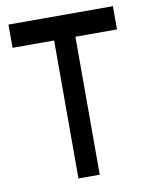

<svg xmlns="http://www.w3.org/2000/svg" viewBox="-77 -716 602 773"><g transform="rotate(-10 224.0 -329.5)"><path d="M438 -659V-564H268V0H181V-564H11V-659Z"/></g></svg>

Font: ltamil85
Style: Book
Weight: 400
Designer: Jelle Bosma - Monotype Design Team
Foundry: Monotype Imaging Inc.
Version: Version 2.003